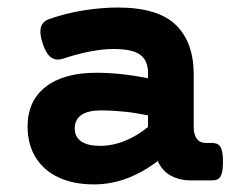

<svg xmlns="http://www.w3.org/2000/svg" viewBox="-20 -482 640 513"><path d="M497.6 -282.7V-141.6Q497.6 -122.1 505.9 -111.1Q514.2 -100.1 529.8 -100.1H544.9Q556.6 -100.1 563 -95.9Q569.3 -91.8 572.5 -81.1Q575.7 -70.3 575.7 -49.8Q575.7 -29.3 572.5 -18.6Q569.3 -7.8 563 -3.9Q556.6 0 544.9 0H490.2Q460 0 436.8 -12.5Q413.6 -24.9 401.4 -51.8Q362.8 -22 319.8 -5.6Q276.9 10.7 231.4 10.7Q176.3 10.7 136.2 -8.1Q96.2 -26.9 75 -61.8Q53.7 -96.7 53.7 -144Q53.7 -212.4 102.1 -250Q150.4 -287.6 237.3 -287.6Q302.2 -287.6 375.5 -272.9V-287.1Q375.5 -319.8 355 -335.4Q334.5 -351.1 282.7 -351.1Q253.9 -351.1 218.5 -344Q183.1 -336.9 148.4 -325.2Q140.1 -322.8 134.3 -322.8Q122.1 -322.8 112.5 -331.8Q103 -340.8 95.2 -362.3Q87.9 -383.8 87.9 -397.5Q87.9 -422.4 110.4 -430.7Q153.8 -446.3 202.6 -454.1Q251.5 -461.9 294.4 -461.9Q401.9 -461.9 449.7 -415.5Q497.6 -369.1 497.6 -282.7ZM179.7 -139.2Q179.7 -116.2 197 -104.2Q214.4 -92.3 247.1 -92.3Q280.8 -92.3 313.7 -105.7Q346.7 -119.1 375.5 -142.6V-173.8Q311 -187 249.5 -187Q215.3 -187 197.5 -174.8Q179.7 -162.6 179.7 -139.2Z"/></svg>

Font: Courier Prime
Style: Bold
Weight: 700
Designer: Alan Dague-Greene, Quote-Unquote Apps
Foundry: Quote-Unquote Apps
Version: Version 3.018